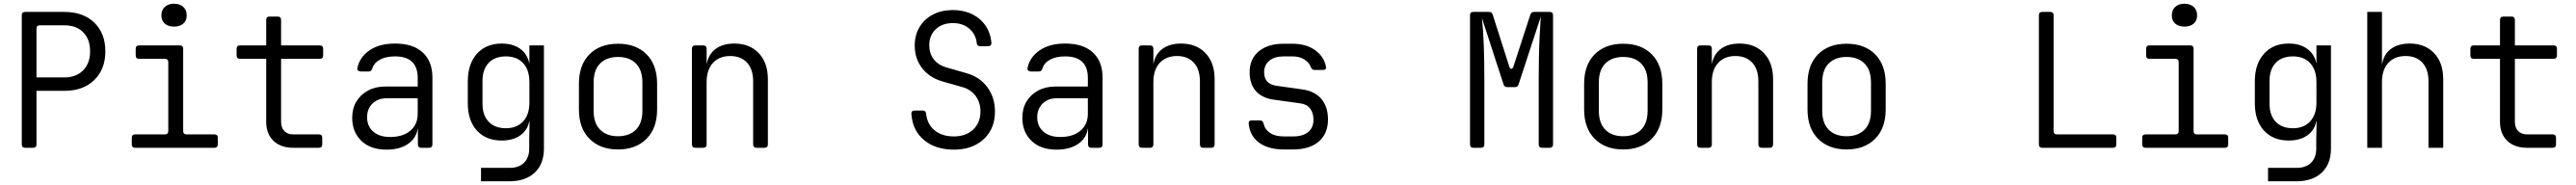

<svg xmlns="http://www.w3.org/2000/svg" viewBox="-20 -794 13840 994"><path d="M115 0Q97 0 97 -18V-712Q97 -730 115 -730H326Q427 -730 486.5 -672.5Q546 -615 546 -518Q546 -422 486.5 -364Q427 -306 326 -306H176V-18Q176 0 158 0ZM176 -378H326Q389 -378 426.5 -416Q464 -454 464 -518Q464 -583 427 -620.5Q390 -658 326 -658H194Q176 -658 176 -640Z M706 0Q688 0 688 -18V-54Q688 -72 706 -72H866Q884 -72 884 -90V-460Q884 -478 866 -478H727Q709 -478 709 -496V-532Q709 -550 727 -550H946Q964 -550 964 -532V-90Q964 -72 981 -72H1132Q1150 -72 1150 -54V-18Q1150 0 1132 0ZM915 -651Q884 -651 865.5 -667Q847 -683 847 -711Q847 -740 865.5 -757Q884 -774 915 -774Q946 -774 964.5 -757Q983 -740 983 -711Q983 -683 964.5 -667Q946 -651 915 -651Z M1555 0Q1488 0 1449 -37.5Q1410 -75 1410 -140V-478H1269Q1251 -478 1251 -496V-532Q1251 -550 1269 -550H1410V-687Q1410 -705 1428 -705H1472Q1490 -705 1490 -687V-550H1698Q1716 -550 1716 -532V-496Q1716 -478 1698 -478H1490V-140Q1490 -108 1507.5 -90Q1525 -72 1555 -72H1693Q1711 -72 1711 -54V-18Q1711 0 1693 0Z M2056 10Q1970 10 1921 -37.5Q1872 -85 1872 -161Q1872 -211 1894.5 -248.5Q1917 -286 1957 -307.5Q1997 -329 2049 -329H2224V-375Q2224 -491 2102 -491Q2053 -491 2021 -473.5Q1989 -456 1980 -426Q1975 -410 1961 -410H1917Q1909 -410 1903.5 -415Q1898 -420 1900 -429Q1912 -487 1965 -523.5Q2018 -560 2102 -560Q2199 -560 2251 -512Q2303 -464 2303 -377V-18Q2303 0 2285 0H2242Q2225 0 2225 -18V-103H2224Q2216 -51 2171.5 -20.5Q2127 10 2056 10ZM2076 -58Q2144 -58 2184 -91.5Q2224 -125 2224 -183V-266H2056Q2010 -266 1981 -237.5Q1952 -209 1952 -164Q1952 -116 1985 -87Q2018 -58 2076 -58Z M2564 180V108H2717Q2767 108 2795 80.5Q2823 53 2823 4V-45L2825 -141H2823Q2813 -93 2774 -66Q2735 -39 2675 -39Q2591 -39 2542 -92.5Q2493 -146 2493 -240V-357Q2493 -450 2542 -505Q2591 -560 2675 -560Q2735 -560 2774 -532Q2813 -504 2823 -455H2824V-550H2902V4Q2902 87 2852.5 133.5Q2803 180 2716 180ZM2698 -105Q2756 -105 2790 -141.5Q2824 -178 2824 -243V-353Q2824 -418 2790.5 -454.5Q2757 -491 2698 -491Q2638 -491 2605 -456Q2572 -421 2572 -360V-236Q2572 -175 2605 -140Q2638 -105 2698 -105Z M3300 9Q3204 9 3147 -48Q3090 -105 3090 -206V-344Q3090 -445 3146.5 -502Q3203 -559 3300 -559Q3397 -559 3453.5 -502Q3510 -445 3510 -344V-206Q3510 -105 3453 -48Q3396 9 3300 9ZM3300 -62Q3361 -62 3396 -97Q3431 -132 3431 -199V-351Q3431 -418 3396 -453Q3361 -488 3300 -488Q3239 -488 3204 -453Q3169 -418 3169 -351V-199Q3169 -132 3204 -97Q3239 -62 3300 -62Z M3715 0Q3697 0 3697 -18V-532Q3697 -550 3715 -550H3758Q3776 -550 3776 -532V-448Q3785 -501 3823.5 -530.5Q3862 -560 3925 -560Q4007 -560 4056 -508.5Q4105 -457 4105 -369V-18Q4105 0 4087 0H4044Q4026 0 4026 -18V-356Q4026 -422 3993 -457.5Q3960 -493 3903 -493Q3844 -493 3810 -456Q3776 -419 3776 -353V-18Q3776 0 3758 0Z M5104 10Q5006 10 4944 -41.5Q4882 -93 4876 -182Q4875 -200 4893 -200H4937Q4954 -200 4955 -183Q4961 -126 5001 -93.5Q5041 -61 5104 -61Q5169 -61 5208 -98Q5247 -135 5247 -195Q5247 -243 5221.5 -278Q5196 -313 5150 -326L5041 -357Q4973 -377 4933.5 -428Q4894 -479 4894 -549Q4894 -606 4920 -649Q4946 -692 4992 -716Q5038 -740 5099 -740Q5157 -740 5202 -718Q5247 -696 5274 -656.5Q5301 -617 5306 -565Q5307 -546 5289 -546H5245Q5228 -546 5227 -564Q5221 -612 5186 -641Q5151 -670 5099 -670Q5042 -670 5007 -637Q4972 -604 4972 -551Q4972 -508 4995 -477Q5018 -446 5060 -433L5171 -401Q5243 -381 5284 -325.5Q5325 -270 5325 -195Q5325 -133 5297.5 -87Q5270 -41 5220.5 -15.5Q5171 10 5104 10Z M5656 10Q5570 10 5521 -37.5Q5472 -85 5472 -161Q5472 -211 5494.5 -248.5Q5517 -286 5557 -307.5Q5597 -329 5649 -329H5824V-375Q5824 -491 5702 -491Q5653 -491 5621 -473.5Q5589 -456 5580 -426Q5575 -410 5561 -410H5517Q5509 -410 5503.5 -415Q5498 -420 5500 -429Q5512 -487 5565 -523.5Q5618 -560 5702 -560Q5799 -560 5851 -512Q5903 -464 5903 -377V-18Q5903 0 5885 0H5842Q5825 0 5825 -18V-103H5824Q5816 -51 5771.5 -20.5Q5727 10 5656 10ZM5676 -58Q5744 -58 5784 -91.5Q5824 -125 5824 -183V-266H5656Q5610 -266 5581 -237.5Q5552 -209 5552 -164Q5552 -116 5585 -87Q5618 -58 5676 -58Z M6115 0Q6097 0 6097 -18V-532Q6097 -550 6115 -550H6158Q6176 -550 6176 -532V-448Q6185 -501 6223.5 -530.5Q6262 -560 6325 -560Q6407 -560 6456 -508.5Q6505 -457 6505 -369V-18Q6505 0 6487 0H6444Q6426 0 6426 -18V-356Q6426 -422 6393 -457.5Q6360 -493 6303 -493Q6244 -493 6210 -456Q6176 -419 6176 -353V-18Q6176 0 6158 0Z M6876 9Q6794 9 6744.5 -27Q6695 -63 6688 -128Q6686 -147 6704 -147H6749Q6764 -147 6768 -130Q6775 -98 6803 -79.5Q6831 -61 6876 -61H6927Q6979 -61 7007.5 -84.5Q7036 -108 7036 -150Q7036 -188 7017.5 -211.5Q6999 -235 6963 -239L6819 -259Q6759 -268 6726 -305.5Q6693 -343 6693 -406Q6693 -477 6742 -518Q6791 -559 6876 -559H6923Q6996 -559 7044 -525Q7092 -491 7103 -437Q7107 -418 7087 -418H7042Q7028 -418 7022 -433Q7013 -458 6987 -474.5Q6961 -491 6923 -491H6876Q6827 -491 6799 -468Q6771 -445 6771 -406Q6771 -342 6838 -333L6974 -314Q7042 -305 7078 -263Q7114 -221 7114 -152Q7114 -76 7064.5 -33.5Q7015 9 6927 9Z M7895 0Q7877 0 7877 -18V-712Q7877 -730 7895 -730H7979Q7995 -730 7999 -715L8088 -436Q8091 -424 8098.5 -424Q8106 -424 8110 -436L8201 -715Q8206 -730 8221 -730H8305Q8323 -730 8323 -712V-18Q8323 0 8305 0H8264Q8246 0 8246 -18V-370Q8246 -420 8247 -480Q8248 -540 8251 -599Q8254 -658 8257 -704L8138 -341Q8134 -326 8119 -326H8077Q8061 -326 8057 -341L7941 -697Q7948 -632 7951 -547.5Q7954 -463 7954 -370V-18Q7954 0 7936 0Z M8700 9Q8604 9 8547 -48Q8490 -105 8490 -206V-344Q8490 -445 8546.5 -502Q8603 -559 8700 -559Q8797 -559 8853.5 -502Q8910 -445 8910 -344V-206Q8910 -105 8853 -48Q8796 9 8700 9ZM8700 -62Q8761 -62 8796 -97Q8831 -132 8831 -199V-351Q8831 -418 8796 -453Q8761 -488 8700 -488Q8639 -488 8604 -453Q8569 -418 8569 -351V-199Q8569 -132 8604 -97Q8639 -62 8700 -62Z M9115 0Q9097 0 9097 -18V-532Q9097 -550 9115 -550H9158Q9176 -550 9176 -532V-448Q9185 -501 9223.5 -530.5Q9262 -560 9325 -560Q9407 -560 9456 -508.5Q9505 -457 9505 -369V-18Q9505 0 9487 0H9444Q9426 0 9426 -18V-356Q9426 -422 9393 -457.5Q9360 -493 9303 -493Q9244 -493 9210 -456Q9176 -419 9176 -353V-18Q9176 0 9158 0Z M9900 9Q9804 9 9747 -48Q9690 -105 9690 -206V-344Q9690 -445 9746.5 -502Q9803 -559 9900 -559Q9997 -559 10053.5 -502Q10110 -445 10110 -344V-206Q10110 -105 10053 -48Q9996 9 9900 9ZM9900 -62Q9961 -62 9996 -97Q10031 -132 10031 -199V-351Q10031 -418 9996 -453Q9961 -488 9900 -488Q9839 -488 9804 -453Q9769 -418 9769 -351V-199Q9769 -132 9804 -97Q9839 -62 9900 -62Z M10951 0Q10933 0 10933 -18V-712Q10933 -730 10951 -730H10994Q11012 -730 11012 -712V-90Q11012 -72 11030 -72H11331Q11349 -72 11349 -55V-18Q11349 0 11331 0Z M11506 0Q11488 0 11488 -18V-54Q11488 -72 11506 -72H11666Q11684 -72 11684 -90V-460Q11684 -478 11666 -478H11527Q11509 -478 11509 -496V-532Q11509 -550 11527 -550H11746Q11764 -550 11764 -532V-90Q11764 -72 11781 -72H11932Q11950 -72 11950 -54V-18Q11950 0 11932 0ZM11715 -651Q11684 -651 11665.5 -667Q11647 -683 11647 -711Q11647 -740 11665.5 -757Q11684 -774 11715 -774Q11746 -774 11764.5 -757Q11783 -740 11783 -711Q11783 -683 11764.5 -667Q11746 -651 11715 -651Z M12164 180V108H12317Q12367 108 12395 80.5Q12423 53 12423 4V-45L12425 -141H12423Q12413 -93 12374 -66Q12335 -39 12275 -39Q12191 -39 12142 -92.5Q12093 -146 12093 -240V-357Q12093 -450 12142 -505Q12191 -560 12275 -560Q12335 -560 12374 -532Q12413 -504 12423 -455H12424V-550H12502V4Q12502 87 12452.5 133.5Q12403 180 12316 180ZM12298 -105Q12356 -105 12390 -141.5Q12424 -178 12424 -243V-353Q12424 -418 12390.5 -454.5Q12357 -491 12298 -491Q12238 -491 12205 -456Q12172 -421 12172 -360V-236Q12172 -175 12205 -140Q12238 -105 12298 -105Z M12697 0V-730H12776V-449H12777Q12785 -502 12824 -531Q12863 -560 12925 -560Q13007 -560 13056 -508.5Q13105 -457 13105 -369V0H13026V-356Q13026 -422 12993 -457.5Q12960 -493 12903 -493Q12844 -493 12810 -456Q12776 -419 12776 -353V0Z M13555 0Q13488 0 13449 -37.5Q13410 -75 13410 -140V-478H13269Q13251 -478 13251 -496V-532Q13251 -550 13269 -550H13410V-687Q13410 -705 13428 -705H13472Q13490 -705 13490 -687V-550H13698Q13716 -550 13716 -532V-496Q13716 -478 13698 -478H13490V-140Q13490 -108 13507.5 -90Q13525 -72 13555 -72H13693Q13711 -72 13711 -54V-18Q13711 0 13693 0Z"/></svg>

Font: Pitagon Sans Mono Light
Style: Regular
Weight: 300
Monospace: yes
Designer: Travis Tran
Foundry: Pitagon
Version: Version 1.001; ttfautohint (v1.8.4.7-5d5b);gftools[0.9.26]